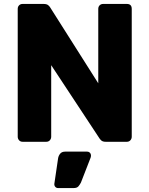

<svg xmlns="http://www.w3.org/2000/svg" viewBox="-20 -720 759 975"><path d="M95 0Q84 0 77 -7.5Q70 -15 70 -26V-675Q70 -686 77 -693Q84 -700 95 -700H201Q218 -700 225.5 -693Q233 -686 235 -682L479 -297V-675Q479 -686 486 -693Q493 -700 504 -700H624Q649 -700 649 -675V-26Q649 -15 642 -7.5Q635 0 624 0H517Q501 0 493.5 -7.5Q486 -15 484 -19L240 -389V-26Q240 -15 233 -7.5Q226 0 215 0ZM275 235Q266 235 260.5 228.5Q255 222 256 213L275 84Q277 71 285.5 60.5Q294 50 311 50H423Q431 50 436.5 55.5Q442 61 442 69Q442 76 440 81L391 207Q386 217 378.5 226Q371 235 354 235Z"/></svg>

Font: Fz Rubik
Style: Bold
Weight: 700
Designer: Hubert and Fischer
Foundry: Hubert and Fischer
Version: Vit hóa bi FontZin.com